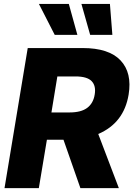

<svg xmlns="http://www.w3.org/2000/svg" viewBox="-20 -977 692 997"><path d="M3.4 0 124 -727.5H409.2Q545.4 -727.5 606 -663.3Q666.5 -599.1 647.9 -485.8Q623.5 -338.4 490.2 -281.2L597.2 0H397.5L309.6 -251.5H223.6L181.6 0ZM247.1 -393.1H341.3Q400.9 -393.1 432.6 -416.7Q464.4 -440.4 471.7 -485.8Q479.5 -531.2 455.8 -555.7Q432.1 -580.1 372.1 -580.1H277.8ZM264.2 -795.9 182.1 -956.5H337.4L381.8 -795.9ZM448.2 -795.9 402.8 -956.5H550.8L563.5 -795.9Z"/></svg>

Font: Inter Display Extra Bold
Style: Italic
Weight: 800
Italic angle: -9.39999°
Designer: Rasmus Andersson
Foundry: rsms
Version: Version 4.000;git-4fc901f